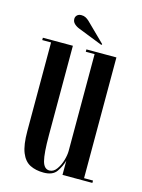

<svg xmlns="http://www.w3.org/2000/svg" viewBox="-104 -716 584 788"><g transform="rotate(15 188.0 -322.0)"><path d="M159.5 11Q126.5 11 102 -1.2Q77.5 -13.5 64.5 -45.5Q51.5 -77.5 51.5 -136.5V-513H14V-523H141.5V-143.5Q141.5 -65.5 149.8 -34.5Q158 -3.5 180.5 -3.5Q198 -3.5 210.5 -20.8Q223 -38 229.8 -61Q236.5 -84 236.5 -101.5V-513H199V-523H326.5V-10H364.5V0H237.5V-60.5Q230.5 -35 214.5 -12Q198.5 11 159.5 11ZM253.5 -556.5 150.5 -597Q137 -602 127.8 -610.5Q118.5 -619 118.5 -631.5Q118.5 -640.5 125 -647Q131.5 -653.5 143.5 -653.5Q153.5 -653.5 161.2 -649.5Q169 -645.5 176 -639L256 -560.5Z"/></g></svg>

Font: Imbue 100pt Medium
Style: Regular
Weight: 500
Designer: Tyler Finck
Foundry: Etcetera Type Company
Version: Version 1.102; ttfautohint (v1.8.3)